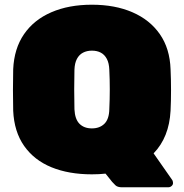

<svg xmlns="http://www.w3.org/2000/svg" viewBox="-20 -730 782 815"><path d="M498 65Q479 65 470 56.5Q461 48 456 42L428 7Q401 10 370 10Q272 10 198.5 -20Q125 -50 82.5 -110.5Q40 -171 36 -260Q35 -301 35 -347Q35 -393 36 -436Q40 -524 82 -585Q124 -646 198 -678Q272 -710 370 -710Q468 -710 542 -678Q616 -646 658.5 -585Q701 -524 704 -436Q706 -393 706 -347Q706 -301 704 -260Q698 -147 632 -79L711 34Q712 35 713 38Q714 41 714 43Q716 52 709.5 58.5Q703 65 694 65ZM370 -185Q403 -185 423 -204.5Q443 -224 444 -266Q446 -309 446 -351Q446 -393 444 -434Q443 -462 433.5 -480Q424 -498 408 -506.5Q392 -515 370 -515Q349 -515 332.5 -506.5Q316 -498 306.5 -480Q297 -462 296 -434Q295 -393 295 -351Q295 -309 296 -266Q298 -224 317.5 -204.5Q337 -185 370 -185Z"/></svg>

Font: Rubik Black
Style: Regular
Weight: 900
Designer: Hubert and Fischer
Foundry: Hubert and Fischer
Version: Version 2.300;gftools[0.9.30]